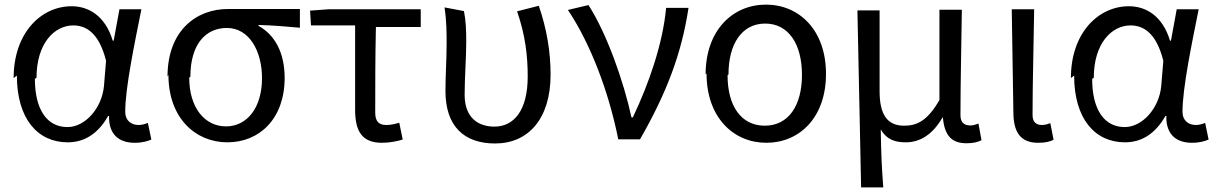

<svg xmlns="http://www.w3.org/2000/svg" viewBox="-20 -577 5272 831"><path d="M53 -250C53 -63 143 39 273 39C346 39 405 1 448 -75H452C450 5 495 41 563 41C596 41 619 34 635 27L620 -45C608 -40 593 -36 580 -36C548 -36 522 -55 522 -93C522 -196 562 -387 592 -537H497L472 -401H468C435 -510 362 -550 290 -550C158 -550 39 -435 39 -239ZM138 -240C138 -390 216 -467 297 -467C350 -467 408 -438 439 -314L430 -205C421 -108 348 -27 272 -27C183 -27 131 -103 131 -236Z M709 -253C709 -65 827 39 964 39C1103 39 1212 -63 1212 -240C1212 -348 1170 -426 1099 -465V-469C1162 -467 1214 -463 1278 -457V-538H966C831 -538 705 -446 705 -245ZM804 -245C804 -388 872 -456 962 -456C1060 -456 1114 -354 1114 -239C1114 -110 1049 -30 958 -30C866 -30 799 -111 799 -241Z M1326 -467H1517V-102C1517 -9 1547 41 1633 41C1668 41 1700 34 1723 27L1708 -46C1689 -40 1671 -36 1652 -36C1620 -36 1604 -51 1604 -90C1604 -205 1604 -331 1607 -460H1801V-537H1404L1322 -531Z M1904 -545C1913 -485 1913 -434 1913 -387C1913 -319 1908 -251 1908 -183C1908 -31 1988 44 2123 44C2265 44 2363 -61 2363 -254C2363 -355 2346 -453 2312 -552L2218 -528C2254 -424 2264 -334 2264 -246C2264 -97 2203 -29 2120 -29C2051 -29 1991 -66 1991 -167C1991 -237 1998 -333 1998 -397C1998 -447 1996 -490 1988 -529Z M2438 -534C2535 -389 2614 -183 2656 26H2750C2865 -174 2930 -345 2960 -543H2863C2849 -389 2789 -216 2719 -69H2713C2680 -223 2606 -433 2527 -555Z M3038 -259C3038 -68 3155 41 3297 41C3439 41 3555 -67 3555 -257C3555 -448 3438 -557 3295 -557C3152 -557 3034 -447 3034 -255ZM3133 -255C3133 -387 3191 -475 3292 -475C3393 -475 3451 -386 3451 -253C3451 -119 3392 -33 3290 -33C3188 -33 3129 -118 3129 -251Z M3707 234H3803C3796 145 3794 95 3792 -17C3819 29 3856 39 3901 39C3962 39 4017 5 4059 -68H4061C4068 9 4098 43 4163 43C4193 43 4212 38 4228 30L4215 -42C4201 -37 4190 -34 4180 -34C4154 -34 4137 -46 4137 -78C4137 -215 4141 -381 4143 -535H4046V-144C3992 -50 3945 -33 3893 -33C3818 -33 3787 -84 3787 -183V-532H3691Z M4366 -93C4366 -7 4395 41 4473 41C4505 41 4524 36 4540 28L4526 -44C4513 -39 4501 -36 4490 -36C4465 -36 4449 -48 4449 -80C4449 -217 4454 -383 4456 -537H4359Z M4629 -250C4629 -63 4719 39 4849 39C4922 39 4981 1 5024 -75H5028C5026 5 5071 41 5139 41C5172 41 5195 34 5211 27L5196 -45C5184 -40 5169 -36 5156 -36C5124 -36 5098 -55 5098 -93C5098 -196 5138 -387 5168 -537H5073L5048 -401H5044C5011 -510 4938 -550 4866 -550C4734 -550 4615 -435 4615 -239ZM4714 -240C4714 -390 4792 -467 4873 -467C4926 -467 4984 -438 5015 -314L5006 -205C4997 -108 4924 -27 4848 -27C4759 -27 4707 -103 4707 -236Z"/></svg>

Font: GenEiGothic-pro-Regular
Style: Regular
Weight: 400
Designer: Ryoko NISHIZUKA (kana & ideographs); Paul D. Hunt (Latin, Greek & Cyrillic); Wenlong ZHANG (bopomofo); Sandoll Communica
Foundry: Adobe Systems Incorporated; o_tamon
Version: Version 1.000.140830